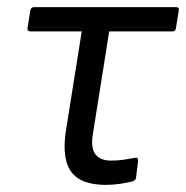

<svg xmlns="http://www.w3.org/2000/svg" viewBox="-20 -507 521 538"><path d="M277 11Q231 11 203.5 -4.5Q176 -20 166.5 -53Q157 -86 164 -136L209 -419H65Q56 -419 57 -428L65 -478Q67 -487 75 -487H473Q483 -487 481 -478L473 -428Q472 -419 463 -419H286L240 -130Q234 -92 247.5 -74.5Q261 -57 291 -57Q310 -57 327 -59.5Q344 -62 360 -65Q368 -66 367 -56L361 -8Q360 -4 358 -2.5Q356 -1 352 1Q337 5 317 8Q297 11 277 11Z"/></svg>

Font: Sofia Sans Semi Condensed
Style: Italic
Weight: 400
Italic angle: -9°
Designer: Botio Nikoltchev, Ani Petrova
Foundry: lettersoup
Version: Version 4.101